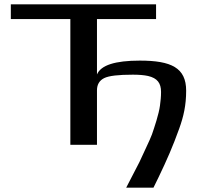

<svg xmlns="http://www.w3.org/2000/svg" viewBox="-20 -669 978 887"><path d="M626 -389C512 -389 446 -368 428 -325V-581H701V-649H30V-581H305V0H428V-252C428 -278 439 -297 461 -308C483 -319 527 -324 594 -324C622 -324 646 -322 664 -318C707 -308 724 -285 724 -244C724 -223 722 -202 719 -181C714 -142 693 -80 682 -48C675 -27 632 61 624 80C623 83 564 195 563 198H689C690 195 698 179 713 149C751 70 779 6 808 -75C828 -131 840 -182 840 -250C840 -356 771 -389 626 -389Z"/></svg>

Font: Gamestation Extended
Style: Regular
Weight: 400
Width: 7
Designer: Jonas Hecksher
Foundry: Jonas Hecksher, Playtypeª, e-types AS
Version: Version 1.003